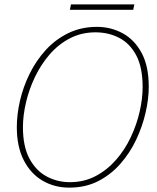

<svg xmlns="http://www.w3.org/2000/svg" viewBox="-20 -848 717 879"><path d="M297 11Q230 11 175.5 -20.5Q121 -52 89 -114Q57 -176 57 -266Q57 -324 71.5 -387Q86 -450 115.5 -510Q145 -570 189 -618.5Q233 -667 292 -696Q351 -725 424 -725Q487 -725 541 -696Q595 -667 628 -606.5Q661 -546 661 -450Q661 -395 646.5 -332Q632 -269 603.5 -208.5Q575 -148 531 -98Q487 -48 429 -18.5Q371 11 297 11ZM300 -14Q365 -14 418 -42Q471 -70 511.5 -116.5Q552 -163 579 -220.5Q606 -278 619.5 -337.5Q633 -397 633 -449Q633 -539 604 -594Q575 -649 526 -674.5Q477 -700 417 -700Q353 -700 300 -672.5Q247 -645 207 -598.5Q167 -552 140 -495.5Q113 -439 99 -379Q85 -319 85 -266Q85 -177 115 -121.5Q145 -66 194 -40Q243 -14 300 -14ZM300 -803 305 -828H595L590 -803Z"/></svg>

Font: Noto Serif Thin
Style: Italic
Weight: 100
Italic angle: -12°
Designer: Monotype Design Team
Foundry: Monotype Imaging Inc.
Version: Version 2.014; ttfautohint (v1.8.4.7-5d5b)